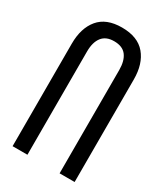

<svg xmlns="http://www.w3.org/2000/svg" viewBox="-178 -785 746 863"><g transform="rotate(30 195.0 -354.0)"><path d="M34 0V-532Q34 -613 73.5 -660.5Q113 -708 194 -708Q276 -708 316 -660.5Q356 -613 356 -532V0H278V-536Q278 -584 258 -610.5Q238 -637 194 -637Q152 -637 131.5 -610.5Q111 -584 111 -536V0Z"/></g></svg>

Font: Bebas Neue Regular
Style: Regular
Weight: 400
Designer: Ryoichi Tsunekawa & LGV (GE)
Foundry: Free Software Foundation, Inc.
Version: Version 1.003 August 13, 2016